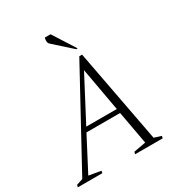

<svg xmlns="http://www.w3.org/2000/svg" viewBox="-214 -997 1058 1132"><g transform="rotate(-30 315.5 -431.0)"><path d="M-15 0 -11 -15 32 -29 379 -665H398L518 -30L566 -15L563 0H375L379 -15L461 -30L420 -255H191L73 -29L155 -15L152 0ZM207 -285H415L362 -580ZM384 -710 267 -815Q256 -824 255 -836.5Q254 -849 258 -862H297L394 -710Z"/></g></svg>

Font: Spectral ExtraLight
Style: Italic
Weight: 275
Italic angle: -10°
Designer: Jean-Baptiste Levee
Foundry: Production Type
Version: Version 2.001